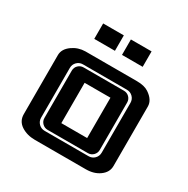

<svg xmlns="http://www.w3.org/2000/svg" viewBox="-134 -686 789 805"><g transform="rotate(30 260.5 -283.0)"><path d="M275.4 -565.9H375.5V-491.2H275.4ZM141.1 -565.9H241.2V-491.2H141.1ZM323.2 -311.5H198.2V-116.2H323.2ZM126 -328.6Q126 -344.2 136.7 -354.7Q147.5 -365.2 162.6 -365.2H357.4Q372.6 -365.2 383.3 -354.7Q394 -344.2 394 -328.6V-99.6Q394 -84.5 383.3 -73.7Q372.6 -63 357.4 -63H162.6Q147.5 -63 136.7 -73.7Q126 -84.5 126 -99.6ZM366.2 -53.2Q383.3 -53.2 395 -64.9Q406.7 -76.7 406.7 -93.8V-334.5Q406.7 -351.6 395 -363.3Q383.3 -375 366.2 -375H153.8Q136.7 -375 125 -363.3Q113.3 -351.6 113.3 -334.5V-93.8Q113.3 -76.7 125 -64.9Q136.7 -53.2 153.8 -53.2ZM43 -356Q43 -385.7 73.2 -407.2Q101.1 -426.8 135.3 -427.2H383.8Q420.9 -427.2 441.4 -413.6Q477.5 -389.6 477.5 -357.9V-69.8Q477.5 -39.1 449.2 -19Q422.9 0 383.8 0H137.2Q98.6 0 70.3 -18.6Q43 -37.1 43 -70.3Z"/></g></svg>

Font: Ebtekar Inline 2
Style: Inline-2
Weight: 500
Designer: Arman Khorramak
Foundry: Arman Khorramak
Version: Version 2.000